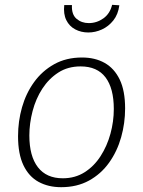

<svg xmlns="http://www.w3.org/2000/svg" viewBox="-20 -771 594 798"><path d="M321 -532Q375 -532 415 -509.5Q455 -487 477.5 -440.5Q500 -394 500 -320Q500 -259 483.5 -200.5Q467 -142 433.5 -95Q400 -48 350 -20.5Q300 7 234 7Q181 7 140.5 -15Q100 -37 77.5 -84Q55 -131 55 -205Q55 -267 71.5 -325Q88 -383 121.5 -429.5Q155 -476 205 -504Q255 -532 321 -532ZM315 -495Q262 -495 222.5 -469.5Q183 -444 156 -402.5Q129 -361 115.5 -309.5Q102 -258 102 -208Q102 -122 137.5 -76Q173 -30 241 -30Q292 -30 331.5 -55Q371 -80 398 -122Q425 -164 439 -215Q453 -266 453 -318Q453 -404 418.5 -449.5Q384 -495 315 -495ZM347 -636Q317 -636 292.5 -649Q268 -662 255.5 -687.5Q243 -713 247 -750H279Q277 -711 298 -693Q319 -675 349 -675Q382 -675 409.5 -694.5Q437 -714 446 -751L476 -749Q471 -711 451 -686Q431 -661 403.5 -648.5Q376 -636 347 -636Z"/></svg>

Font: Bitter Thin Light
Style: Italic
Weight: 300
Italic angle: -9°
Version: Version 2.002